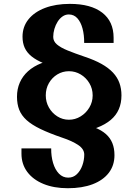

<svg xmlns="http://www.w3.org/2000/svg" viewBox="-20 -758 721 1000"><path d="M333.4 222.3Q260.9 222.3 206.5 200Q152 177.7 121.9 137.2Q91.8 96.6 91.8 42.2V15H246.6Q246.1 55.8 256.4 90.6Q266.8 125.4 286.9 146.3Q307.1 167.2 335.4 167.2Q361.7 167.2 380.4 149.2Q399 131.3 408.9 103.6Q418.8 75.9 418.8 47.2Q418.8 18.4 387.2 -2.8Q355.6 -23.9 304.3 -40.9Q236.4 -64.1 190.9 -86.1Q145.3 -108.1 118.6 -132.3Q91.8 -156.6 80.1 -186.2Q68.5 -215.8 68.5 -254.1Q68.5 -294.5 83.1 -327.9Q97.8 -361.4 125.8 -386.8Q153.8 -412.2 194.1 -428.2Q234.4 -444.1 285.6 -449.4L306.8 -396.2Q249.1 -411.4 209.1 -427.9Q169.2 -444.3 144.6 -464.2Q120 -484.1 108.6 -509.2Q97.3 -534.3 97.3 -566.7Q97.3 -618.8 128.2 -657.2Q159 -695.6 214.5 -716.7Q270.1 -737.8 344 -737.8Q453.1 -737.8 512.4 -692.1Q571.7 -646.5 571.7 -561.4V-534.5H418.4Q418.8 -576.1 409.8 -609.5Q400.9 -642.9 383 -662.8Q365.1 -682.7 338.2 -682.7Q320.6 -682.7 305.8 -672.4Q291 -662.2 280.2 -645.1Q269.4 -628.1 263.3 -607.3Q257.2 -586.4 257.2 -565.7Q257.2 -543 276.6 -526.5Q296 -509.9 332.7 -495Q369.3 -480.1 420.6 -462.7Q472.6 -445.4 509.1 -424.9Q545.6 -404.3 568.6 -379.7Q591.5 -355.1 602 -325.8Q612.6 -296.5 612.6 -261.4Q612.6 -220.7 598.7 -188.9Q584.9 -157.1 556.7 -133.3Q528.6 -109.6 485.7 -93Q442.9 -76.4 384.8 -66.4L388.9 -116Q437.4 -107.9 472.9 -94.1Q508.4 -80.2 531.3 -60.1Q554.2 -39.9 565.2 -12.5Q576.2 14.8 576.2 50.2Q576.2 103.6 546.6 142.2Q517 180.7 462.7 201.5Q408.3 222.3 333.4 222.3ZM339 -134.4Q371.8 -134.4 399.9 -151.7Q428 -168.9 445.3 -197.8Q462.6 -226.7 462.6 -261.1Q462.6 -296.1 445.5 -324.7Q428.5 -353.3 400.4 -370.2Q372.3 -387.1 339 -387.1Q306.2 -387.1 278.6 -370.4Q251.1 -353.6 234.7 -325.1Q218.4 -296.5 218.4 -261.1Q218.4 -226.6 234.9 -197.7Q251.4 -168.9 278.8 -151.7Q306.2 -134.4 339 -134.4Z"/></svg>

Font: Russolo 10pt ExtraLight
Style: Regular
Weight: 200
Designer: Micah Stupak-Hahn
Version: Version 1.000